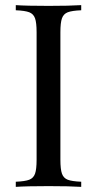

<svg xmlns="http://www.w3.org/2000/svg" viewBox="-20 -728 379 748"><path d="M42 0ZM215.3 -602.1V-106Q215.3 -68.4 221.4 -51.3Q227.5 -34.2 243.9 -27.8Q260.3 -21.5 296.4 -20V0Q250.5 -2.9 169.4 -2.9Q83.5 -2.9 41.5 0V-20Q77.6 -21.5 94 -27.8Q110.4 -34.2 116.5 -51.3Q122.6 -68.4 122.6 -106V-602.1Q122.6 -639.6 116.5 -656.7Q110.4 -673.8 94 -680.2Q77.6 -686.5 41.5 -688V-708Q83 -705.1 169.4 -705.1Q250.5 -705.1 296.4 -708V-688Q260.3 -686.5 243.9 -680.2Q227.5 -673.8 221.4 -656.7Q215.3 -639.6 215.3 -602.1Z"/></svg>

Font: Playfair Display SC
Style: Regular
Weight: 400
Designer: Claus Eggers Sørensen
Foundry: Claus Eggers Sørensen
Version: Version 1.004;PS 001.004;hotconv 1.0.70;makeotf.lib2.5.58329